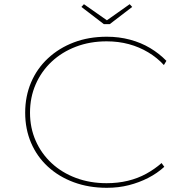

<svg xmlns="http://www.w3.org/2000/svg" viewBox="-20 -885 899 915"><path d="M489 10Q403 10 331.5 -16.5Q260 -43 208 -91Q156 -139 128 -204.5Q100 -270 100 -348Q100 -426 128 -492Q156 -558 208.5 -607Q261 -656 332 -683Q403 -710 489 -710Q547 -710 599.5 -696Q652 -682 695.5 -656Q739 -630 773 -595L761 -575Q729 -610 686.5 -635.5Q644 -661 594.5 -674.5Q545 -688 488 -688Q409 -688 342 -662.5Q275 -637 226 -591Q177 -545 150 -483Q123 -421 123 -348Q123 -276 150 -214.5Q177 -153 226 -107.5Q275 -62 342 -37Q409 -12 488 -12Q542 -12 589.5 -23.5Q637 -35 677 -57Q717 -79 750 -108L763 -90Q729 -59 686 -37Q643 -15 594 -2.5Q545 10 489 10ZM475 -770 368 -852 380 -865 497 -783H482L598 -865L610 -852L503 -770Z"/></svg>

Font: Lexend Giga Thin
Style: Regular
Weight: 250
Version: Version 1.007